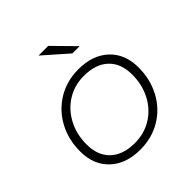

<svg xmlns="http://www.w3.org/2000/svg" viewBox="-195 -866 1010 1010"><g transform="rotate(-45 310.0 -360.5)"><path d="M45 -213Q45 -302 83.5 -373Q122 -444 190 -485Q258 -526 344 -526Q450 -526 512.5 -467.5Q575 -409 575 -309Q575 -220 536.5 -148.5Q498 -77 430 -36.5Q362 4 276 4Q170 4 107.5 -55Q45 -114 45 -213ZM525 -306Q525 -389 476.5 -435Q428 -481 340 -481Q270 -481 214.5 -446.5Q159 -412 127 -351.5Q95 -291 95 -216Q95 -133 143.5 -87Q192 -41 280 -41Q350 -41 405.5 -75Q461 -109 493 -169.5Q525 -230 525 -306ZM247 -725H319L435 -607H381Z"/></g></svg>

Font: Montserrat Alternates Light
Style: Italic
Weight: 300
Italic angle: -11.3°
Designer: Julieta Ulanovsky
Foundry: Julieta Ulanovsky
Version: Version 7.200